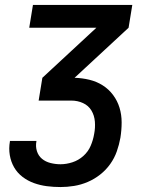

<svg xmlns="http://www.w3.org/2000/svg" viewBox="-20 -540 640 775"><path d="M224 215Q196 215 169 211.5Q142 208 117 199Q92 190 71 174Q50 158 37 135.5Q24 113 19.5 86Q15 59 20 31Q20 31 20 30.5Q20 30 20 29H127Q127 29 127 29.5Q127 30 127 30Q123 51 129 70Q135 89 149.5 101Q164 113 184 118Q204 123 224 123Q248 123 272.5 115Q297 107 316.5 89.5Q336 72 346 48.5Q356 25 360 1Q365 -24 363 -49Q361 -74 349 -94Q337 -114 315 -124Q293 -134 268 -134H136L151 -226L369 -428H98L113 -520H514L499 -428L281 -226Q312 -225 341 -218Q370 -211 394.5 -195.5Q419 -180 436.5 -156.5Q454 -133 462.5 -105Q471 -77 471 -46Q471 -15 466 16Q461 44 451.5 71Q442 98 425 122Q408 146 384.5 164.5Q361 183 334 194.5Q307 206 279 210.5Q251 215 224 215Z"/></svg>

Font: Iosevka SS04 Semibold Extended
Style: Italic
Weight: 600
Width: 7
Italic angle: -9°
Monospace: yes
Designer: Belleve Invis
Foundry: Belleve Invis
Version: Version 19.0.0; ttfautohint (v1.8.4)